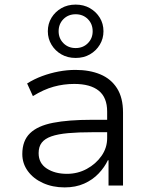

<svg xmlns="http://www.w3.org/2000/svg" viewBox="-20 -807 651 835"><path d="M261 8Q209 8 167 -11Q125 -30 101 -63Q77 -96 77 -137Q77 -195 110.5 -227.5Q144 -260 211 -273Q278 -286 379 -286H459V-232H383Q321 -232 276.5 -228Q232 -224 203.5 -214Q175 -204 161.5 -186.5Q148 -169 148 -141Q148 -97 183.5 -74Q219 -51 271 -51Q318 -51 357.5 -72.5Q397 -94 421.5 -129Q446 -164 446 -206V-322Q446 -383 409.5 -412.5Q373 -442 303 -442Q257 -442 213.5 -430Q170 -418 123 -389L98 -444Q128 -463 163 -476Q198 -489 235 -496Q272 -503 308 -503Q370 -503 416.5 -483.5Q463 -464 489 -423Q515 -382 515 -318V0H452V-110H449Q435 -80 409 -52.5Q383 -25 346 -8.5Q309 8 261 8ZM309 -555Q274 -555 247 -570.5Q220 -586 204 -612.5Q188 -639 188 -671Q188 -704 204 -730Q220 -756 247 -771.5Q274 -787 309 -787Q344 -787 371 -771.5Q398 -756 414 -730Q430 -704 430 -671Q430 -639 414 -612.5Q398 -586 371 -570.5Q344 -555 309 -555ZM309 -598Q341 -598 362 -619Q383 -640 383 -671Q383 -703 362 -724Q341 -745 309 -745Q277 -745 256 -724Q235 -703 235 -671Q235 -640 256 -619Q277 -598 309 -598Z"/></svg>

Font: Nunito Sans 7pt Light
Style: Regular
Weight: 300
Designer: Vernon Adams
Foundry: Vernon Adams
Version: Version 3.101;gftools[0.9.27]